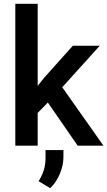

<svg xmlns="http://www.w3.org/2000/svg" viewBox="-20 -770 567 1015"><path d="M390.6 0 232.9 -228 179.2 -172.9V0H61V-750H179.2V-316.4L215.8 -361.8L365.2 -528.3H507.3L309.1 -308.6L526.9 0ZM315.4 23.4V60.1Q315.4 102.5 296.6 148.4Q277.8 194.3 245.1 224.6L184.1 188Q201.2 160.6 210.9 131.3Q220.7 102.1 220.7 64.5V23.4Z"/></svg>

Font: Vazirmatn RD UI Medium
Style: Regular
Weight: 500
Designer: Saber Rastikerdar
Foundry: Saber Rastikerdar
Version: Version 33.003